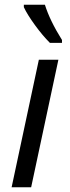

<svg xmlns="http://www.w3.org/2000/svg" viewBox="-20 -786 294 806"><path d="M240.2 -606H189.5Q158.7 -636.7 126.7 -680.7Q94.7 -724.6 80.1 -755.9V-766.1H168.5Q189.5 -699.2 240.2 -618.2ZM28.8 0 143.1 -535.2H225.1L110.8 0Z"/></svg>

Font: Open Sans Hebrew
Style: Italic
Weight: 400
Italic angle: -12°
Foundry: Ascender Corporation, Yanek Iontef
Version: Version 2.001;PS 002.001;hotconv 1.0.70;makeotf.lib2.5.58329